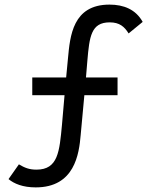

<svg xmlns="http://www.w3.org/2000/svg" viewBox="-20 -730 650 833"><path d="M62 -17 17 47C41 67 79 83 135 83C304 83 323 -62 330 -144L346 -317H490V-394H353L359 -466C368 -571 375 -633 456 -633C499 -633 520 -614 538 -585L599 -635C569 -689 517 -710 455 -710C295 -710 284 -573 275 -478L267 -394H120V-317H260L249 -190C238 -72 232 6 138 6C107 6 87 -2 62 -17Z"/></svg>

Font: Necto Mono
Style: Regular
Weight: 400
Designer: Marco Condello
Foundry: Collletttivo
Version: Version 1.300;Glyphs 3.2 (3217)